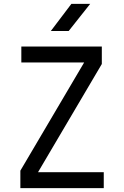

<svg xmlns="http://www.w3.org/2000/svg" viewBox="-20 -970 640 990"><path d="M334 -810 445 -950H348L242 -810ZM515 0V-82H176L505 -640V-730H90V-648H414L85 -90V0Z"/></svg>

Font: Tekne LDO
Style: Regular
Weight: 400
Monospace: yes
Designer: Alessio Laiso, Mario Rullo, Paolo Rosset
Foundry: Alessio Laiso
Version: Version 1.000;hotconv 1.0.109;makeotfexe 2.5.65596